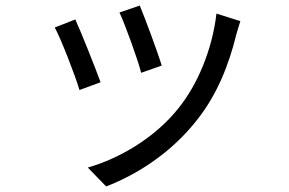

<svg xmlns="http://www.w3.org/2000/svg" viewBox="-20 -596 1040 691"><path d="M483 -576 410 -551C431 -506 477 -379 488 -334L562 -360C549 -404 500 -536 483 -576ZM759 -547C744 -419 692 -292 621 -205C539 -102 412 -26 296 7L362 75C474 32 596 -46 688 -163C760 -253 803 -360 830 -470C834 -483 838 -499 845 -520ZM251 -526 177 -497C197 -462 251 -324 266 -272L342 -300C323 -352 271 -483 251 -526Z"/></svg>

Font: Noto Sans CJK JP Regular
Style: Regular
Weight: 400
Designer: Ryoko NISHIZUKA (kana & ideographs); Paul D. Hunt (Latin, Greek & Cyrillic); Wenlong ZHANG (bopomofo); Sandoll Communica
Foundry: Adobe Systems Incorporated
Version: Version 1.001;PS 1.001;hotconv 1.0.78;makeotf.lib2.5.61930